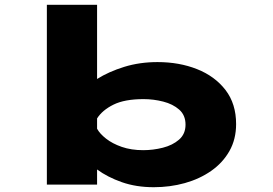

<svg xmlns="http://www.w3.org/2000/svg" viewBox="-20 -770 1140 801"><path d="M175.5 0V-750H385V-440.5Q433.5 -471 498 -491Q562.5 -511 637 -511Q728 -511 802.2 -481.5Q876.5 -452 920.8 -394.5Q965 -337 965 -252.5Q965 -189 937.2 -140Q909.5 -91 861.2 -57.2Q813 -23.5 751.2 -6.2Q689.5 11 621.5 11Q548 11 488.2 -10Q428.5 -31 385 -63V0ZM579 -356.5Q500 -356.5 453.5 -333.5Q407 -310.5 385 -276V-233Q396 -212.5 422.2 -191.8Q448.5 -171 488 -157.2Q527.5 -143.5 577.5 -143.5Q619 -143.5 659.5 -153.8Q700 -164 727 -187.5Q754 -211 754 -250Q754 -289.5 727.5 -312.8Q701 -336 660.8 -346.2Q620.5 -356.5 579 -356.5Z"/></svg>

Font: Trispace Expanded ExtraBold
Style: Regular
Weight: 800
Width: 7
Designer: Tyler Finck
Foundry: Etcetera Type Company
Version: Version 1.210; ttfautohint (v1.8.3)